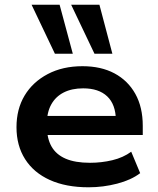

<svg xmlns="http://www.w3.org/2000/svg" viewBox="-20 -785 670 815"><path d="M356 10Q260 10 191.5 -21Q123 -52 86.5 -109.5Q50 -167 50 -245Q50 -322 84.5 -379.5Q119 -437 182.5 -470.5Q246 -504 330 -504Q409 -504 466 -473.5Q523 -443 554.5 -386.5Q586 -330 586 -251V-212H158V-293H491L472 -275Q471 -342 435 -376Q399 -410 333 -410Q285 -410 250.5 -392.5Q216 -375 197.5 -341.5Q179 -308 179 -261V-250Q179 -198 198.5 -163.5Q218 -129 258.5 -111.5Q299 -94 362 -94Q411 -94 457 -105Q503 -116 537 -141L575 -50Q537 -21 477.5 -5.5Q418 10 356 10ZM381 -557 282 -765H402L457 -557ZM213 -557 114 -765H233L289 -557Z"/></svg>

Font: Nunito Sans 10pt SemiExpanded
Style: Bold
Weight: 700
Width: 6
Designer: Vernon Adams
Foundry: Vernon Adams
Version: Version 3.101;gftools[0.9.27]